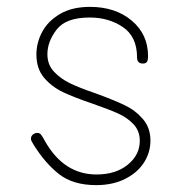

<svg xmlns="http://www.w3.org/2000/svg" viewBox="-20 -537 528 559"><path d="M77 -117Q70 -128 70 -133Q70 -140 75.5 -145Q81 -150 89 -150Q95 -150 99 -145.5Q103 -141 111 -126Q166 -29 261 -29Q317 -29 352 -57.5Q387 -86 387 -127Q387 -156 368.5 -175.5Q350 -195 323 -207Q296 -219 250 -235Q197 -253 164 -268.5Q131 -284 108.5 -310.5Q86 -337 86 -378Q86 -413 103 -444.5Q120 -476 155 -496.5Q190 -517 242 -517Q316 -517 363.5 -477Q411 -437 411 -374Q411 -361 407.5 -356.5Q404 -352 396 -352Q379 -352 379 -370Q379 -430 338 -458Q297 -486 241 -486Q172 -486 145 -451Q118 -416 118 -379Q118 -349 137 -328.5Q156 -308 184 -294.5Q212 -281 259 -265Q311 -246 342.5 -231Q374 -216 396 -190.5Q418 -165 418 -128Q418 -93 399 -63.5Q380 -34 344 -16Q308 2 260 2Q193 2 152 -30Q111 -62 77 -117Z"/></svg>

Font: Mali ExtraLight
Style: Regular
Weight: 275
Version: Version 1.000; ttfautohint (v1.6)